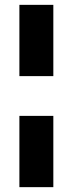

<svg xmlns="http://www.w3.org/2000/svg" viewBox="-20 -621 300 792"><path d="M60 -307V-601H200V-307ZM60 151V-143H200V151Z"/></svg>

Font: Darker Grotesque Black
Style: Regular
Weight: 900
Designer: Gabriel Lam
Foundry: TypeRant
Version: Version 1.000;gftools[0.9.28]